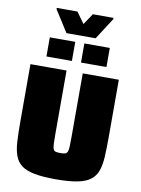

<svg xmlns="http://www.w3.org/2000/svg" viewBox="-112 -1145 898 1226"><g transform="rotate(10 337.5 -531.5)"><path d="M337 8Q252 8 198 -2.5Q144 -13 114 -36Q84 -59 70.5 -96.5Q57 -134 54 -188.5Q51 -243 51 -316V-688H285V-278Q285 -237 286 -213.5Q287 -190 291.5 -179Q296 -168 307 -165Q318 -162 337 -162Q357 -162 367.5 -165Q378 -168 383 -179Q388 -190 389 -213.5Q390 -237 390 -278V-688H624V-316Q624 -243 621 -188.5Q618 -134 604.5 -96.5Q591 -59 560.5 -36Q530 -13 476 -2.5Q422 8 337 8ZM143 -754V-878H308V-754ZM367 -754V-878H532V-754ZM243 -923 154 -1063V-1071H288L340 -999L388 -1071H522V-1063L432 -923Z"/></g></svg>

Font: Saira Thin Black
Style: Regular
Weight: 900
Version: Version 1.101